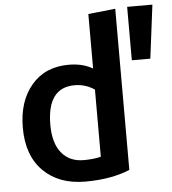

<svg xmlns="http://www.w3.org/2000/svg" viewBox="-55 -840 814 909"><g transform="rotate(-5 351.5 -385.5)"><path d="M526 -785V-19Q438 18 314 18Q189 18 115 -55.5Q41 -129 41 -261Q41 -387 106 -463.5Q171 -540 283 -540Q350 -540 397 -512V-771Q483 -781 526 -785ZM397 -93V-412Q354 -441 303 -441Q172 -441 172 -264Q172 -177 210 -130.5Q248 -84 315 -84Q363 -84 397 -93ZM583 -789H703L671 -535H583Z"/></g></svg>

Font: Repo
Style: DemiBold
Weight: 600
Designer: Stefan Peev
Foundry: Context Ltd
Version: Version 001.000